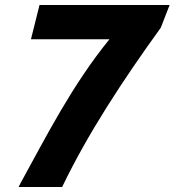

<svg xmlns="http://www.w3.org/2000/svg" viewBox="-20 -733 694 763"><path d="M137 -713 103 -577H415C267 -395 167 -197 61 -4L54 10H227C329 -202 466 -411 619 -623L654 -713Z"/></svg>

Font: Bluebird
Style: SfBdObl
Weight: 700
Designer: Jasper
Foundry: Cannot Into Space Fonts
Version: Version 0.98